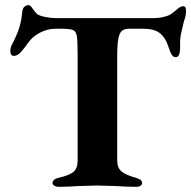

<svg xmlns="http://www.w3.org/2000/svg" viewBox="-20 -719 739 742"><path d="M183 -11Q183 -27 207 -32Q247 -41 263.5 -54.5Q280 -68 280 -98V-511Q280 -565 276.5 -581.5Q273 -598 264 -602Q252 -608 217 -608H195Q164 -608 135 -593Q106 -578 89 -554Q74 -532 60.5 -517.5Q47 -503 34 -503Q20 -503 20 -521Q20 -536 26 -546Q46 -585 54.5 -612Q63 -639 66 -673Q69 -699 91 -699Q96 -699 101.5 -692Q107 -685 108 -683Q116 -672 123 -665Q132 -658 154.5 -653.5Q177 -649 195 -649H571Q594 -649 612.5 -653.5Q631 -658 640 -664Q647 -669 661 -680Q667 -686 674 -690.5Q681 -695 688 -695Q699 -695 699 -678Q699 -671 697 -657Q692 -639 690 -633Q689 -627 682.5 -601.5Q676 -576 676 -554V-535Q676 -498 659 -498Q650 -498 644 -507Q638 -516 631 -538Q619 -575 597 -591.5Q575 -608 533 -608H481Q462 -608 452 -600.5Q442 -593 437.5 -570.5Q433 -548 433 -502V-99Q433 -71 449 -57Q465 -43 505 -32Q517 -28 523 -24Q529 -20 529 -12Q529 -5 523 -1Q517 3 508 3Q471 3 429 0Q375 -2 356 -2Q336 -2 284 0Q243 3 206 3Q198 3 190.5 -1Q183 -5 183 -11Z"/></svg>

Font: EB Garamond
Style: Bold
Weight: 700
Designer: Georg Duffner and Octavio Pardo
Foundry: Georg Duffner
Version: Version 1.000; ttfautohint (v1.6)